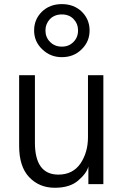

<svg xmlns="http://www.w3.org/2000/svg" viewBox="-20 -888 598 926"><path d="M144.5 -741.2Q144.5 -793.9 181.6 -831.1Q219.7 -868.2 278.3 -868.2Q336.9 -868.2 375 -831.1Q412.1 -793.9 412.1 -741.2Q412.1 -687.5 374 -650.4Q335.9 -612.3 278.3 -612.3Q222.7 -612.3 183.6 -650.4Q144.5 -687.5 144.5 -741.2ZM199.2 -741.2Q199.2 -708 221.7 -685.5Q244.1 -663.1 278.3 -663.1Q312.5 -663.1 334 -685.5Q356.4 -707 356.4 -741.2Q356.4 -773.4 335 -795.9Q313.5 -818.4 278.3 -818.4Q243.2 -818.4 220.7 -795.9Q199.2 -772.5 199.2 -741.2ZM72.3 -184.6Q72.3 -269.5 72.3 -525.4Q90.8 -525.4 148.4 -525.4Q148.4 -444.3 148.4 -200.2Q148.4 -45.9 261.7 -45.9Q331.1 -45.9 368.2 -99.6Q404.3 -153.3 404.3 -226.6Q404.3 -326.2 404.3 -525.4Q422.9 -525.4 478.5 -525.4Q478.5 -393.6 478.5 0Q460 0 406.2 0Q406.2 -21.5 406.2 -85Q398.4 -52.7 357.4 -17.6Q317.4 17.6 244.1 17.6Q168.9 17.6 120.1 -34.2Q72.3 -85 72.3 -184.6Z"/></svg>

Font: Gothic A1
Style: Regular
Weight: 400
Designer: HanYang I&C Co.,Ltd.
Version: Version 2.50